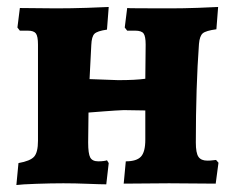

<svg xmlns="http://www.w3.org/2000/svg" viewBox="-20 -526 669 551"><path d="M33 -58Q67 -64 78 -76.5Q89 -89 89 -122V-398Q89 -422 83 -430Q77 -438 60 -438H37L30 -447L37 -503L141 -502Q184 -502 229.5 -503.5Q275 -505 292 -506L287 -441Q259 -437 251 -429Q243 -421 242 -397L237 -299L319 -296Q369 -296 397 -300L398 -398Q398 -422 392 -430Q386 -438 368 -438H345L338 -447L345 -503Q345 -502 469 -502Q506 -502 548 -503.5Q590 -505 606 -506L601 -442Q571 -438 562 -430.5Q553 -423 551 -400Q542 -276 542 -117Q542 -87 549.5 -76Q557 -65 575 -65Q584 -65 591 -66Q598 -67 600 -67L607 -59L599 1L465 0L335 1L341 -63Q372 -63 384.5 -76.5Q397 -90 397 -125V-209L335 -210Q311 -209 279 -206.5Q247 -204 234 -203L233 -117Q233 -85 239 -74Q245 -63 262 -63Q271 -63 278 -64Q285 -65 287 -66L292 -58L285 3Q270 3 232.5 1.5Q195 0 162 0Q127 0 84 1.5Q41 3 27 5Z"/></svg>

Font: Alegreya SC ExtraBold
Style: Regular
Weight: 800
Designer: Juan Pablo del Peral
Foundry: Huerta Tipografica
Version: Version 2.007; ttfautohint (v1.6)